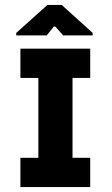

<svg xmlns="http://www.w3.org/2000/svg" viewBox="-20 -761 455 781"><path d="M275 -119V-444H347V-563H63V-444H136V-119H63V0H347V-119ZM46 -617H170L199 -653H205L237 -617H357V-627L231 -741H173L46 -627Z"/></svg>

Font: OSH Darker Grotesque Black
Style: Regular
Weight: 900
Designer: Gabriel Lam
Foundry: TypeRant
Version: Version 1.000;Glyphs 3.1.1 (3148)